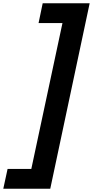

<svg xmlns="http://www.w3.org/2000/svg" viewBox="-198 -850 564 1165"><path d="M-178 295 -152 175H-8L181 -710H36L61 -830H346L107 295Z"/></svg>

Font: Radio Canada
Style: Bold Italic
Weight: 700
Italic angle: -12°
Designer: Charles Daoud, Etienne Aubert Bonn, Alexandre Saumier Demers, Jacques Le Bailly
Foundry: Radio-Canada
Version: Version 2.104; ttfautohint (v1.8.4.7-5d5b);gftools[0.9.28.de